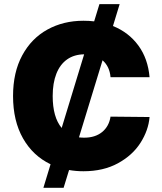

<svg xmlns="http://www.w3.org/2000/svg" viewBox="-20 -817 784 927"><path d="M224.1 -23.9Q139.2 -64.5 91.1 -148.9Q43 -233.4 43 -353.5Q43 -467.8 87.4 -549.8Q131.8 -631.8 209 -674.3Q286.1 -716.8 382.8 -716.8Q409.7 -716.8 434.6 -713.9L460 -796.9H557.6L525.4 -691.4Q601.6 -660.6 647.9 -597.4Q694.3 -534.2 702.1 -444.3H513.7Q509.3 -496.1 475.1 -525.9L361.3 -153.8Q374 -152.3 386.7 -152.3Q439.5 -152.3 472.9 -179.4Q506.3 -206.5 513.7 -253.9L702.1 -252Q696.8 -188 658.4 -127.7Q620.1 -67.4 549.6 -28.8Q479 9.8 382.8 9.8Q346.7 9.8 313.5 3.9L287.1 89.8H189.5ZM277.8 -199.2 386.2 -554.7Q338.4 -554.2 304.2 -530.3Q270 -506.3 252.2 -461.2Q234.4 -416 234.4 -353.5Q234.4 -251 277.8 -199.2Z"/></svg>

Font: Pretendard Std Black
Style: Regular
Weight: 900
Designer: Base glyphs from Inter by Rasmus Andersson; Hangeul glyphs from Noto Sans CJK(Source Han Sans) by Jang Soo-young and Kan
Foundry: Kil Hyung-jin
Version: Version 1.309